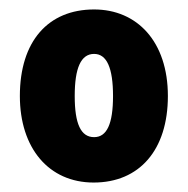

<svg xmlns="http://www.w3.org/2000/svg" viewBox="-20 -742 397 406"><path d="M335 -539C335 -654 270 -722 179 -722C82 -722 22 -655 22 -539C22 -429 83 -356 178 -356C275 -356 335 -425 335 -539ZM138 -539C138 -598 151 -628 179 -628C206 -628 219 -598 219 -539C219 -480 206 -452 179 -452C151 -452 138 -480 138 -539Z"/></svg>

Font: Noto Sans Armenian Condensed Black
Style: Regular
Weight: 900
Width: 3
Designer: Monotype Design Team
Foundry: Monotype Imaging Inc.
Version: Version 2.008